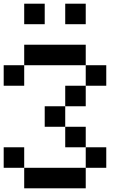

<svg xmlns="http://www.w3.org/2000/svg" viewBox="-20 -1020 707 1040"><path d="M111.1 -555.6H0V-666.7H111.1ZM444.4 -666.7H111.1V-777.8H444.4ZM333.3 -333.3H222.2V-444.4H333.3ZM444.4 0H111.1V-111.1H444.4ZM111.1 -111.1H0V-222.2H111.1ZM444.4 -222.2H333.3V-333.3H444.4ZM444.4 -444.4H333.3V-555.6H444.4ZM555.6 -555.6H444.4V-666.7H555.6ZM555.6 -111.1H444.4V-222.2H555.6ZM222.2 -888.9H111.1V-1000H222.2ZM444.4 -888.9H333.3V-1000H444.4Z"/></svg>

Font: Pixeloid Mono
Style: Regular
Weight: 400
Monospace: yes
Designer: GGBotNet
Foundry: GGBotNet
Version: 0.5